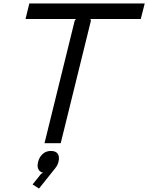

<svg xmlns="http://www.w3.org/2000/svg" viewBox="-20 -830 859 1113"><path d="M319 108Q314 129 298 148L206 263L169 239L218 178L230 171Q211 168 202.5 151Q194 134 201 108Q208 80 227.5 62.5Q247 45 275 45Q304 45 315 62Q326 79 319 108ZM819 -810 796 -720H504L507 -710L332 0H238L413 -710L420 -720H128L150 -810Z"/></svg>

Font: Sinkin Sans 400 Italic
Style: Italic
Weight: 400
Italic angle: -112°
Designer: Keith Bates
Foundry: K-Type
Version: Sinkin Sans (version 1.0)  by Keith Bates   •   © 2014   www